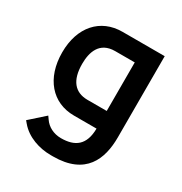

<svg xmlns="http://www.w3.org/2000/svg" viewBox="-165 -596 892 942"><g transform="rotate(30 281.5 -125.0)"><path d="M257 0H385C384 94 336 128 257 128C215 128 180 109 160 80L148 63L65 137L76 150C120 203 192 225 255 225H268C452 225 497 108 497 -15V-475H258C134 -475 52 -384 52 -240C52 -94 134 0 257 0ZM385 -100H274C205 -101 165 -146 165 -240C165 -306 186 -375 274 -375H385Z"/></g></svg>

Font: Mint Spirit
Style: Bold
Weight: 700
Designer: HARENDAL Hirwen
Foundry: Arkandis Digital Foundry.
Version: Version 1.004;FFEdit